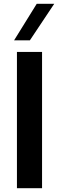

<svg xmlns="http://www.w3.org/2000/svg" viewBox="-20 -989 310 1009"><path d="M201 -716V0H69V-716ZM173 -969H265L137 -777H54Z"/></svg>

Font: Madhuban SemiBold
Style: Regular
Weight: 600
Designer: jaikishan Patel
Foundry: MagicType
Version: Version 1.000